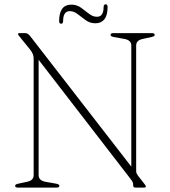

<svg xmlns="http://www.w3.org/2000/svg" viewBox="-20 -850 770 870"><path d="M249 -8.5Q249 0 236.5 0H61Q48.5 0 48.5 -8.5Q48.5 -14.5 62 -17.5L103.5 -26.5Q132.5 -32.5 132.5 -56.5V-585.5Q132.5 -606 115.5 -626.5L68 -685Q61.5 -692.5 61.5 -695.5Q61.5 -700 69.5 -700H94.5Q106.5 -700 117 -686L575 -95V-643.5Q575 -667.5 544.5 -673.5L494 -682.5Q481 -685.5 481 -691.5Q481 -700 493 -700H668.5Q681 -700 681 -691.5Q681 -685.5 667.5 -682.5L626.5 -673.5Q597 -667.5 597 -643.5V-76Q597 -68.5 599.5 -63.5Q602 -58.5 606 -53L633 -18.5Q641 -9 641 -5Q641 0 631 0H594Q583.5 0 583.5 -9Q583.5 -18 581.5 -23.8Q579.5 -29.5 571 -40L155 -579V-56.5Q155 -32.5 185 -26.5L235.5 -17.5Q249 -14.5 249 -8.5ZM412.5 -744.5Q388 -744.5 368.8 -758.2Q349.5 -772 332.2 -785.8Q315 -799.5 296.5 -799.5Q266 -799.5 266 -754.5Q266 -742.5 257 -742.5Q248 -742.5 248 -754.5Q248 -829 303.5 -829Q328 -829 347 -815.2Q366 -801.5 383.2 -787.8Q400.5 -774 419.5 -774Q449.5 -774 449.5 -818.5Q449.5 -830.5 459 -830.5Q467.5 -830.5 467.5 -818.5Q467.5 -780.5 453 -762.5Q438.5 -744.5 412.5 -744.5Z"/></svg>

Font: Fraunces 72pt Soft Thin
Style: Regular
Weight: 100
Version: Version 1.000;[b76b70a41]